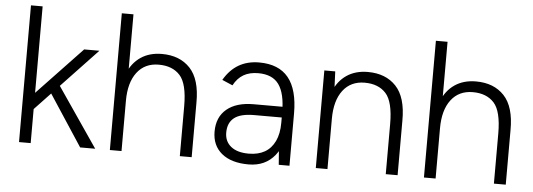

<svg xmlns="http://www.w3.org/2000/svg" viewBox="-49 -866 2825 1017"><g transform="rotate(5 1364.0 -357.5)"><path d="M98 -223 379 -519H460L140 -181ZM78 -727H140V0H78ZM196 -316 237 -360 483 0H403Z M561 -727H623V0H561ZM933 -266H996V0H933ZM780 -473Q706 -473 664.5 -418.5Q623 -364 623 -267H585Q585 -350 609 -409Q633 -468 679.5 -499.5Q726 -531 792 -531Q887 -531 942 -472.5Q997 -414 996 -290V-266H933Q933 -385 893 -429Q853 -473 780 -473Z M1453 -78V-278Q1453 -378 1419 -426Q1385 -474 1309 -474Q1263 -474 1231 -455.5Q1199 -437 1178 -398L1122 -422Q1154 -477 1200.5 -504Q1247 -531 1309 -531Q1413 -531 1464.5 -468Q1516 -405 1516 -278V0H1459ZM1105 -146Q1105 -223 1156 -265.5Q1207 -308 1299 -308H1454V-251H1307Q1234 -251 1200.5 -224.5Q1167 -198 1167 -146Q1167 -99 1200.5 -72Q1234 -45 1295 -45Q1345 -45 1380 -65Q1415 -85 1434 -125Q1453 -165 1453 -222H1490Q1490 -115 1439 -51.5Q1388 12 1299 12Q1207 12 1156 -30Q1105 -72 1105 -146Z M1656 -519H1714L1718 -423V0H1656ZM2028 -266H2091V0H2028ZM1875 -473Q1801 -473 1759.5 -418.5Q1718 -364 1718 -267H1680Q1680 -350 1704 -409Q1728 -468 1774.5 -499.5Q1821 -531 1887 -531Q1982 -531 2037 -472.5Q2092 -414 2091 -290V-266H2028Q2028 -385 1988 -429Q1948 -473 1875 -473Z M2231 -727H2293V0H2231ZM2603 -266H2666V0H2603ZM2450 -473Q2376 -473 2334.5 -418.5Q2293 -364 2293 -267H2255Q2255 -350 2279 -409Q2303 -468 2349.5 -499.5Q2396 -531 2462 -531Q2557 -531 2612 -472.5Q2667 -414 2666 -290V-266H2603Q2603 -385 2563 -429Q2523 -473 2450 -473Z"/></g></svg>

Font: 寒蝉端黑体 Light
Style: Regular
Weight: 300
Designer: ChillDuanSans {Warren2060}; 
Source Han Sans {Ryoko NISHIZUKA 西塚涼子 (kana, bopomofo & ideographs); Paul D. Hunt (Latin, G
Foundry: ChillType&Adobe
Version: Version 1.300;Glyphs 3.3 (3306)